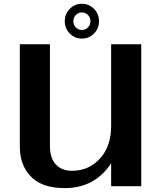

<svg xmlns="http://www.w3.org/2000/svg" viewBox="-20 -967 836 997"><path d="M436.8 -889.2Q423.8 -902.3 405.3 -902.3Q386.7 -902.3 373.8 -889.2Q360.8 -876 360.8 -856.9Q360.8 -837.9 373.8 -824.7Q386.7 -811.5 405.3 -811.5Q423.8 -811.5 436.8 -824.7Q449.7 -837.9 449.7 -856.9Q449.7 -876 436.8 -889.2ZM342.3 -920.9Q368.2 -947.3 405.3 -947.3Q442.4 -947.3 468.3 -920.9Q494.1 -894.5 494.1 -856.9Q494.1 -819.3 468.3 -793Q442.4 -766.6 405.3 -766.6Q368.2 -766.6 342.3 -793Q316.4 -819.3 316.4 -856.9Q316.4 -894.5 342.3 -920.9ZM713.4 0H557.1V-119.1Q472.2 9.8 315.9 9.8Q193.4 9.8 135.7 -55.2Q83 -112.8 83 -205.6V-737.3H239.3V-208.5Q239.3 -147.5 269 -114.3Q299.8 -80.1 353.5 -80.1Q447.8 -80.1 507.3 -153.3Q557.1 -214.4 557.1 -314.5V-737.3H713.4Z"/></svg>

Font: Klaudia
Style: Bold
Weight: 700
Designer: Wojciech Kalinowski "wmk69" (wmk69@o2.pl)
Foundry: Wojciech Kalinowski "wmk69" (wmk69@o2.pl)
Version: Version 3.1.0; 2021-05-10